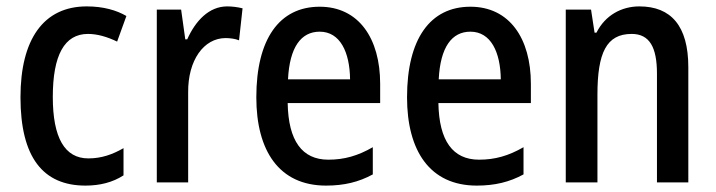

<svg xmlns="http://www.w3.org/2000/svg" viewBox="-20 -570 2238 600"><path d="M247 10C292 10 332 0 366 -22V-107C331 -87 297 -75 256 -75C182 -75 145 -140 145 -267C145 -397 181 -464 255 -464C284 -464 315 -455 346 -440L375 -520C344 -538 303 -550 251 -550C116 -550 44 -447 44 -266C44 -79 114 10 247 10Z M690 -550C633 -550 591 -505 565 -447H559L546 -540H470V0H568V-281C567 -382 617 -451 685 -451C698 -451 715 -449 727 -444L738 -544C722 -548 705 -550 690 -550Z M979 -549C853 -549 781 -448 781 -266C781 -99 852 10 999 10C1055 10 1101 -1 1145 -25V-110C1098 -83 1056 -71 1006 -71C924 -71 881 -130 879 -248H1168V-308C1168 -450 1101 -549 979 -549ZM979 -471C1043 -471 1073 -407 1074 -322H880C885 -423 921 -471 979 -471Z M1450 -549C1324 -549 1252 -448 1252 -266C1252 -99 1323 10 1470 10C1526 10 1572 -1 1616 -25V-110C1569 -83 1527 -71 1477 -71C1395 -71 1352 -130 1350 -248H1639V-308C1639 -450 1572 -549 1450 -549ZM1450 -471C1514 -471 1544 -407 1545 -322H1351C1356 -423 1392 -471 1450 -471Z M1978 -550C1922 -550 1871 -522 1844 -468H1838L1827 -540H1748V0H1847V-274C1847 -405 1875 -464 1954 -464C2010 -464 2033 -422 2033 -340V0H2131V-360C2131 -489 2077 -550 1978 -550Z"/></svg>

Font: Noto Sans Kannada Condensed Medium
Style: Regular
Weight: 500
Width: 3
Designer: Jelle Bosma - Monotype Design Team
Foundry: Monotype Imaging Inc.
Version: Version 2.005